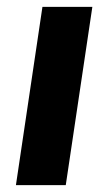

<svg xmlns="http://www.w3.org/2000/svg" viewBox="-20 -537 314 557"><path d="M26.2 0 103.1 -517H247.9L170.8 0Z"/></svg>

Font: Public Sans Thin
Style: Italic
Weight: 100
Italic angle: -8°
Designer: The Public Sans project authors (U.S. Web Design System). Libre Franklin designed by Pablo Impallari and Rodrigo Fuenzal
Version: Version 2.000